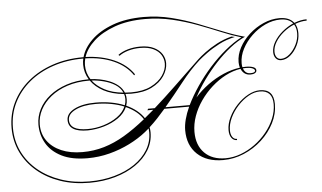

<svg xmlns="http://www.w3.org/2000/svg" viewBox="-120 -1079 2406 1435"><g transform="rotate(-5 1083.5 -361.5)"><path d="M495 238Q377 238 277.5 204Q178 170 104.5 108Q31 46 -9.5 -37.5Q-50 -121 -50 -220Q-50 -323 -7 -411Q36 -499 114 -564Q192 -629 297.5 -665Q403 -701 527 -701Q530 -701 532 -701Q550 -768 611 -827.5Q672 -887 771.5 -924Q871 -961 1005 -961Q1110 -961 1210.5 -936Q1311 -911 1405 -874.5Q1499 -838 1585 -803Q1671 -768 1747 -748Q1691 -723 1634.5 -678.5Q1578 -634 1525 -577Q1472 -520 1426 -456Q1380 -392 1346 -327Q1390 -377 1446 -418Q1502 -459 1564.5 -486Q1627 -513 1689 -521Q1683 -540 1683 -563Q1683 -618 1711.5 -671.5Q1740 -725 1788 -768.5Q1836 -812 1895 -838Q1954 -864 2015 -864Q2090 -864 2124 -819Q2172 -838 2217 -838V-828Q2175 -828 2130 -811Q2147 -782 2147 -740Q2147 -693 2125.5 -649Q2104 -605 2071 -577.5Q2038 -550 2001 -550Q1977 -550 1962 -568Q1947 -586 1947 -615Q1947 -654 1970 -692.5Q1993 -731 2031.5 -763.5Q2070 -796 2115 -816Q2085 -853 2021 -853Q1964 -853 1908 -827Q1852 -801 1806 -757Q1760 -713 1732.5 -660Q1705 -607 1705 -553Q1705 -536 1708 -523Q1721 -524 1734 -524Q1769 -524 1790 -515.5Q1811 -507 1810 -490Q1810 -478 1797.5 -470.5Q1785 -463 1764 -463Q1714 -463 1693 -512Q1635 -503 1579.5 -474Q1524 -445 1475 -401Q1426 -357 1388.5 -303Q1351 -249 1330 -190Q1309 -131 1309 -72Q1309 28 1366.5 86Q1424 144 1524 144Q1582 144 1638.5 123Q1695 102 1745 65.5Q1795 29 1834 -19Q1873 -67 1895 -120.5Q1917 -174 1917 -228Q1917 -331 1821 -331Q1779 -331 1736 -306.5Q1693 -282 1656 -242Q1619 -202 1596.5 -154.5Q1574 -107 1574 -61Q1574 -30 1587 -11Q1600 8 1621 7V16Q1596 17 1580 -4.5Q1564 -26 1564 -63Q1564 -110 1587.5 -159Q1611 -208 1649.5 -249Q1688 -290 1733.5 -315Q1779 -340 1823 -340Q1926 -340 1926 -228Q1926 -154 1891 -85.5Q1856 -17 1796.5 37.5Q1737 92 1661.5 124Q1586 156 1505 156Q1382 156 1311.5 89.5Q1241 23 1241 -91Q1241 -128 1252.5 -172Q1264 -216 1286 -264H1100Q1071 -230 1040.5 -197.5Q1010 -165 978 -136Q982 -117 982 -98Q982 -26 945.5 35Q909 96 843 141.5Q777 187 688 212.5Q599 238 495 238ZM973 -264 979 -275H1029Q1106 -343 1194 -427.5Q1282 -512 1387 -612Q1406 -630 1444 -658.5Q1482 -687 1534 -715Q1586 -743 1646 -758L1672 -753Q1608 -740 1553 -711.5Q1498 -683 1457 -653Q1416 -623 1393 -603Q1320 -537 1251 -449Q1182 -361 1109 -275H1291Q1324 -343 1372 -413.5Q1420 -484 1477.5 -548Q1535 -612 1597.5 -663.5Q1660 -715 1720 -746Q1652 -766 1572.5 -799Q1493 -832 1404 -865.5Q1315 -899 1216.5 -922Q1118 -945 1013 -945Q884 -945 786.5 -910Q689 -875 628 -819.5Q567 -764 547 -701Q667 -697 760.5 -655.5Q854 -614 904 -540L897 -533Q848 -606 756.5 -647Q665 -688 544 -691Q537 -665 537 -640Q537 -582 569 -533Q601 -532 638 -525Q675 -518 711 -503.5Q747 -489 775 -466Q803 -443 817 -410Q840 -408 865 -408Q953 -408 1012.5 -437.5Q1072 -467 1102.5 -511.5Q1133 -556 1133 -601Q1133 -636 1114.5 -666Q1096 -696 1057.5 -714.5Q1019 -733 960 -733Q912 -733 870.5 -721Q829 -709 801 -688L793 -695Q823 -718 867 -730.5Q911 -743 960 -743Q1022 -743 1062.5 -723Q1103 -703 1123 -671.5Q1143 -640 1143 -603Q1143 -555 1111.5 -507.5Q1080 -460 1018 -429Q956 -398 864 -398Q841 -398 820 -400Q826 -381 826 -360Q826 -335 818 -312Q906 -272 949 -207Q981 -233 1017 -264ZM1957 -617Q1957 -591 1969 -575.5Q1981 -560 2001 -560Q2035 -560 2066 -587Q2097 -614 2117.5 -655.5Q2138 -697 2138 -741Q2138 -781 2121 -807Q2077 -789 2039.5 -758Q2002 -727 1979.5 -690Q1957 -653 1957 -617ZM-40 -220Q-40 -123 0 -41Q40 41 112 101Q184 161 281.5 194.5Q379 228 495 228Q597 228 684 203.5Q771 179 835.5 135Q900 91 936 31.5Q972 -28 972 -98Q972 -113 970 -128Q955 -115 940 -103Q885 -59 814 -23.5Q743 12 662.5 33Q582 54 497 54Q379 54 302.5 15.5Q226 -23 189 -87Q152 -151 152 -228Q152 -288 180 -343Q208 -398 261 -440.5Q314 -483 388.5 -508Q463 -533 556 -533Q524 -585 524 -645Q524 -668 529 -691H527Q405 -691 301.5 -656Q198 -621 121.5 -557.5Q45 -494 2.5 -408Q-40 -322 -40 -220ZM162 -228Q162 -158 199.5 -105.5Q237 -53 304.5 -24Q372 5 463 5Q548 5 625.5 -18Q703 -41 780 -86.5Q857 -132 941 -200Q900 -264 814 -302Q794 -256 747 -223Q700 -190 639 -172Q578 -154 516 -153Q372 -153 372 -243Q372 -293 433 -324Q494 -355 592 -355Q653 -355 707.5 -345Q762 -335 808 -316Q816 -338 816 -362Q816 -382 810 -400Q719 -409 657.5 -442Q596 -475 563 -523Q559 -523 556 -523Q466 -523 393.5 -499Q321 -475 269.5 -433.5Q218 -392 190 -339Q162 -286 162 -228ZM576 -522Q608 -480 665 -449.5Q722 -419 806 -411Q789 -449 751 -472.5Q713 -496 666 -508Q619 -520 576 -522ZM1737 -515Q1724 -515 1711 -514Q1725 -473 1764 -473Q1800 -473 1800 -489Q1800 -500 1782.5 -507.5Q1765 -515 1737 -515ZM382 -243Q382 -163 516 -163Q577 -163 636 -181Q695 -199 740 -231Q785 -263 804 -307Q760 -325 706 -335Q652 -345 592 -345Q498 -345 440 -316.5Q382 -288 382 -243Z"/></g></svg>

Font: Ballet 16pt
Style: Regular
Weight: 400
Designer: Maximiliano R. Sproviero
Foundry: Omnibus-Type
Version: Version 1.100; ttfautohint (v1.8.3)